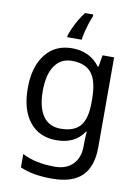

<svg xmlns="http://www.w3.org/2000/svg" viewBox="-106 -835 827 1144"><g transform="rotate(10 307.5 -263.0)"><path d="M275 -546Q328 -546 370.5 -526Q413 -506 443 -465H448L460 -536H530V9Q530 124 471.5 182Q413 240 290 240Q172 240 97 206V125Q176 167 295 167Q364 167 403.5 126.5Q443 86 443 16V-5Q443 -17 444 -39.5Q445 -62 446 -71H442Q388 10 276 10Q172 10 113.5 -63Q55 -136 55 -267Q55 -395 113.5 -470.5Q172 -546 275 -546ZM287 -472Q220 -472 183 -418.5Q146 -365 146 -266Q146 -167 182.5 -114.5Q219 -62 289 -62Q370 -62 407 -105.5Q444 -149 444 -246V-267Q444 -377 406 -424.5Q368 -472 287 -472ZM363 -754Q355 -737 346.5 -710.5Q338 -684 331 -656Q324 -628 321 -606H234V-615Q239 -633 251 -660Q263 -687 279.5 -715.5Q296 -744 314 -766H363Z"/></g></svg>

Font: Noto Sans Kaithi
Style: Regular
Weight: 400
Designer: Monotype Design Team
Foundry: Monotype Imaging Inc.
Version: Version 2.005; ttfautohint (v1.8.4.7-5d5b)